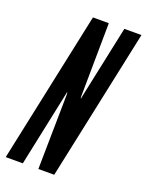

<svg xmlns="http://www.w3.org/2000/svg" viewBox="-148 -806 671 876"><g transform="rotate(20 188.0 -367.5)"><path d="M-8 0H75L150.5 -358.5L153.5 -373H155.5L156 -357.5L150.5 0H227.5L383.5 -735H300.5L226 -383.5L223.5 -369.5H221.5L221 -380.5L225 -735H148Z"/></g></svg>

Font: League Gothic SemiCondensed Italic
Style: Regular
Weight: 400
Width: 4
Designer: The League of Moveable Type
Version: Version 1.600; ttfautohint (v1.8.3)